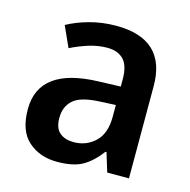

<svg xmlns="http://www.w3.org/2000/svg" viewBox="-88 -638 728 734"><g transform="rotate(15 276.5 -270.5)"><path d="M361 -258V-211Q361 -145 326 -112Q291 -79 241 -79Q207 -79 186 -96.5Q165 -114 165 -155Q165 -200 194.5 -226Q224 -252 300 -255ZM285 -551Q230 -551 180.5 -537.5Q131 -524 93 -503L130 -421Q164 -438 200.5 -449.5Q237 -461 274 -461Q315 -461 338 -437.5Q361 -414 361 -359V-331L274 -328Q40 -321 40 -156Q40 -70 85.5 -30Q131 10 199 10Q263 10 299.5 -10.5Q336 -31 369 -75H373L396 0H482V-365Q482 -551 285 -551Z"/></g></svg>

Font: Noto Sans Display Medium
Style: Regular
Weight: 500
Designer: Monotype Design Team
Foundry: Monotype Imaging Inc.
Version: Version 1.900